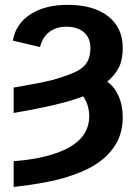

<svg xmlns="http://www.w3.org/2000/svg" viewBox="-20 -558 560 789"><path d="M351.6 -361.3Q351.6 -400.9 325.7 -424.6Q299.8 -448.2 252 -448.2Q211.4 -448.2 183.1 -427Q154.8 -405.8 144.5 -364.7L32.7 -391.1Q44.9 -460.4 105.2 -499.3Q165.5 -538.1 257.8 -538.1Q364.3 -538.1 424.3 -491.2Q484.4 -444.3 484.4 -360.4Q484.4 -312.5 468.5 -280.8Q452.6 -249 420.4 -222.2Q449.7 -202.6 467 -163.8Q484.4 -125 484.4 -75.7Q484.4 -15.1 457.8 31.2Q431.2 77.6 382.6 111.3Q334 145 253.9 169.9Q173.8 194.8 36.1 210.4V104.5Q133.8 97.2 205.8 73Q277.8 48.8 312.3 10.3Q346.7 -28.3 346.7 -79.6Q346.7 -103.5 339.6 -126.2Q332.5 -148.9 321.3 -162.1Q238.3 -128.4 36.1 -93.8V-198.2Q90.8 -207.5 131.3 -215.3Q171.9 -223.1 198.2 -230Q224.6 -236.8 269.5 -253.7Q314.5 -270.5 333 -295.4Q351.6 -320.3 351.6 -361.3Z"/></svg>

Font: Liberation Sans
Style: Bold
Weight: 700
Designer: Steve Matteson
Foundry: Ascender Corporation
Version: Version 2.1.5